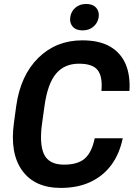

<svg xmlns="http://www.w3.org/2000/svg" viewBox="-20 -921 675 951"><path d="M407.2 -901.4Q439.5 -901.4 456.1 -882.8Q472.7 -864.3 468.8 -835.9Q464.4 -807.6 442.9 -789.1Q421.4 -770.5 389.2 -770.5Q356.4 -770.5 340.1 -789.1Q323.7 -807.6 328.1 -835.9Q332 -864.3 353.3 -882.8Q374.5 -901.4 407.2 -901.4ZM587.9 -236.3Q572.3 -159.7 532 -104.7Q491.7 -49.8 428.5 -20Q365.2 9.8 281.2 9.8Q151.9 9.8 89.8 -76.4Q27.8 -162.6 49.3 -314.5L60.5 -397Q82 -548.3 170.2 -634.8Q258.3 -721.2 387.7 -721.2Q472.2 -721.2 525.1 -690.4Q578.1 -659.7 602.1 -603.8Q626 -547.9 621.1 -470.7H482.4Q488.8 -541 464.1 -573.2Q439.5 -605.5 371.1 -605.5Q298.8 -605.5 257.3 -555.7Q215.8 -505.9 200.7 -397.9L189 -314.5Q173.8 -208.5 198 -157Q222.2 -105.5 297.4 -105.5Q365.2 -105.5 399.9 -135.7Q434.6 -166 449.2 -236.3Z"/></svg>

Font: Robert Sans ExtraBold
Style: Italic
Weight: 800
Italic angle: -8°
Designer: Christian Robertson (extended by Adam Twardoch)
Foundry: Google
Version: Version 12.135;April 2, 2019;FontCreator 11.5.0.2425 64-bit;